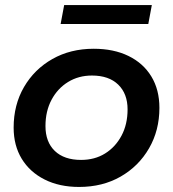

<svg xmlns="http://www.w3.org/2000/svg" viewBox="-20 -733 685 760"><path d="M293 7Q215 7 156.5 -22.5Q98 -52 66 -104.5Q34 -157 34 -228Q34 -318 75 -388.5Q116 -459 187.5 -499.5Q259 -540 351 -540Q430 -540 488.5 -511.5Q547 -483 579 -430.5Q611 -378 611 -306Q611 -217 570 -146Q529 -75 457.5 -34Q386 7 293 7ZM301 -100Q355 -100 396 -125.5Q437 -151 461 -196Q485 -241 485 -300Q485 -362 448 -398Q411 -434 344 -434Q291 -434 249.5 -408.5Q208 -383 184 -338Q160 -293 160 -234Q160 -171 197 -135.5Q234 -100 301 -100ZM220 -638 234 -713H581L567 -638Z"/></svg>

Font: MOST Montserrat SemiBold
Style: Italic
Weight: 600
Italic angle: -11.3°
Designer: Julieta Ulanovsky
Foundry: Julieta Ulanovsky
Version: Version 8.000;March 11, 2024;FontCreator 15.0.0.2926 64-bit